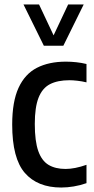

<svg xmlns="http://www.w3.org/2000/svg" viewBox="-20 -828 419 858"><path d="M253.5 10Q148 10 91.2 -55Q34.5 -120 34.5 -271.5Q34.5 -374 63 -435.8Q91.5 -497.5 145 -525Q198.5 -552.5 274.5 -552.5Q297 -552.5 320.5 -550Q344 -547.5 366.5 -542V-460Q345.5 -465 325.5 -467.2Q305.5 -469.5 290.5 -469.5Q237.5 -469.5 203.2 -451.8Q169 -434 152.2 -391.2Q135.5 -348.5 135.5 -274Q135.5 -197 151 -153.2Q166.5 -109.5 197 -91.2Q227.5 -73 273 -73Q314 -73 366.5 -91.5V-9.5Q338 0.5 309.2 5.2Q280.5 10 253.5 10ZM176 -623.5 85 -808H154.5L219.5 -670L284.5 -808H354L263 -623.5Z"/></svg>

Font: Encode Sans Condensed Condensed Medium
Style: Regular
Weight: 500
Width: 3
Designer: Multiple Designers
Foundry: Impallari Type
Version: Version 3.000; ttfautohint (v1.8.3) -l 8 -r 50 -G 200 -x 14 